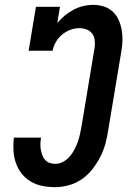

<svg xmlns="http://www.w3.org/2000/svg" viewBox="-20 -763 540 791"><path d="M208 8Q180 8 154.5 3Q129 -2 107 -15Q85 -28 69.5 -47.5Q54 -67 45.5 -91.5Q37 -116 35.5 -142.5Q34 -169 37 -196H149Q147 -184 146.5 -171.5Q146 -159 148 -147.5Q150 -136 154 -124.5Q158 -113 165.5 -104.5Q173 -96 184 -92Q195 -88 208 -88Q224 -88 240 -96.5Q256 -105 267.5 -118.5Q279 -132 287 -147.5Q295 -163 300.5 -178.5Q306 -194 309.5 -210.5Q313 -227 316 -243L370 -568Q372 -584 370 -599Q368 -614 359 -625.5Q350 -637 336 -642Q322 -647 306 -647Q288 -647 269.5 -640Q251 -633 235.5 -620Q220 -607 210 -589.5Q200 -572 197 -554H98L128 -735H227L216 -668Q230 -685 247 -699Q264 -713 283 -723Q302 -733 322.5 -738Q343 -743 363 -743Q386 -743 407 -736.5Q428 -730 443.5 -716Q459 -702 468 -682.5Q477 -663 481 -641.5Q485 -620 484.5 -597.5Q484 -575 480 -552L426 -228Q422 -200 414.5 -172Q407 -144 393.5 -117.5Q380 -91 361.5 -67Q343 -43 318 -25.5Q293 -8 264 0Q235 8 208 8Z"/></svg>

Font: Iosevka Curly Slab
Style: Bold Italic
Weight: 700
Italic angle: -9°
Monospace: yes
Designer: Belleve Invis
Foundry: Belleve Invis
Version: Version 22.1.2; ttfautohint (v1.8.4)